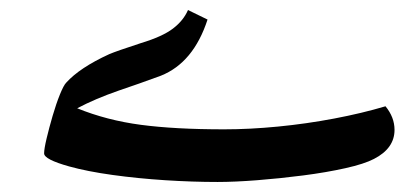

<svg xmlns="http://www.w3.org/2000/svg" viewBox="-20 -498 836 383"><path d="M414 -135Q364 -135 309.5 -138.5Q255 -142 204.5 -149Q154 -156 118 -166Q68 -180 68 -192Q68 -201 73 -222Q78 -243 85 -267Q92 -291 99.5 -309.5Q107 -328 112 -333Q139 -363 198 -390Q212 -396 261 -412Q304 -425 325 -441Q346 -457 355 -478L394 -459Q366 -373 301 -347Q279 -339 258 -331.5Q237 -324 216 -317Q170 -301 134 -282Q193 -258 261 -249Q329 -240 427 -240Q478 -240 534.5 -245.5Q591 -251 646.5 -261.5Q702 -272 749 -286Q767 -264 767 -239Q767 -202 726 -181Q707 -171 669 -162.5Q631 -154 584.5 -148Q538 -142 493 -138.5Q448 -135 414 -135Z"/></svg>

Font: Noto Naskh Arabic UI Semi
Style: Bold
Weight: 700
Designer: Monotype Design Team, David Williams, Mohamad Dakak and Nizar Qandah
Foundry: Monotype Imaging Inc.
Version: Version 2.014; ttfautohint (v1.8.4.7-5d5b)